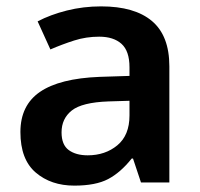

<svg xmlns="http://www.w3.org/2000/svg" viewBox="-20 -572 628 602"><path d="M297 -552Q402 -552 456.5 -506Q511 -460 511 -364V0H422L397 -75H393Q358 -31 319 -10.5Q280 10 213 10Q140 10 92 -31Q44 -72 44 -158Q44 -242 105.5 -284Q167 -326 292 -331L386 -334V-361Q386 -412 361 -434.5Q336 -457 291 -457Q250 -457 212.5 -445Q175 -433 138 -417L98 -505Q138 -526 189.5 -539Q241 -552 297 -552ZM320 -254Q237 -251 205 -225.5Q173 -200 173 -157Q173 -118 195.5 -101.5Q218 -85 255 -85Q310 -85 348 -116.5Q386 -148 386 -210V-256Z"/></svg>

Font: Noto Sans Bassa Vah SemiBold
Style: Regular
Weight: 600
Designer: Monotype Design Team
Foundry: Monotype Imaging Inc.
Version: Version 2.002; ttfautohint (v1.8.4.7-5d5b)